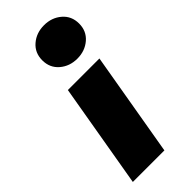

<svg xmlns="http://www.w3.org/2000/svg" viewBox="-235 -758 796 796"><g transform="rotate(-45 163.0 -360.0)"><path d="M110 -622Q110 -578 141.5 -551Q173 -524 218 -524Q263 -524 294.5 -551Q326 -578 326 -622Q326 -666 294.5 -693Q263 -720 218 -720Q173 -720 141.5 -693Q110 -666 110 -622ZM98 -460 19 0H204L283 -460Z"/></g></svg>

Font: Jost Black
Style: Italic
Weight: 900
Italic angle: -5°
Version: Version 3.710